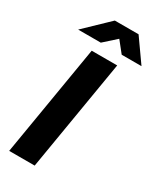

<svg xmlns="http://www.w3.org/2000/svg" viewBox="-226 -978 872 1050"><g transform="rotate(30 210.5 -453.0)"><path d="M26 0 143 -700H304L187 0ZM21 -763 170 -906H319V-902L164 -763ZM296 -763 185 -902 186 -906H320L421 -763Z"/></g></svg>

Font: Figtree Light ExtraBold
Style: Italic
Weight: 800
Italic angle: -9.5°
Version: Version 2.001;gftools[0.9.30]